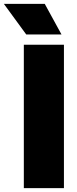

<svg xmlns="http://www.w3.org/2000/svg" viewBox="-74 -971 399 991"><path d="M49 0V-740H256V0ZM61.5 -793 -54 -951H157L243.5 -793Z"/></svg>

Font: Encode Sans SemiCondensed Black
Style: Regular
Weight: 900
Width: 4
Designer: Multiple Designers
Foundry: Impallari Type
Version: Version 2.000